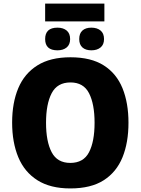

<svg xmlns="http://www.w3.org/2000/svg" viewBox="-20 -1046 789 1076"><path d="M700 -358Q700 -247 666.5 -164.5Q633 -82 561.5 -36Q490 10 374 10Q262 10 189.5 -36Q117 -82 82.5 -165Q48 -248 48 -359Q48 -470 82.5 -552Q117 -634 189.5 -679.5Q262 -725 375 -725Q490 -725 561.5 -679.5Q633 -634 666.5 -551.5Q700 -469 700 -358ZM238 -358Q238 -253 269.5 -193Q301 -133 374 -133Q448 -133 479 -193Q510 -253 510 -358Q510 -463 479 -523.5Q448 -584 375 -584Q301 -584 269.5 -523.5Q238 -463 238 -358ZM565 -1026V-926H233V-1026ZM302 -891Q334 -891 353.5 -875Q373 -859 373 -827Q373 -796 353.5 -780Q334 -764 302 -764Q233 -764 233 -827Q233 -891 302 -891ZM492 -891Q524 -891 543.5 -875Q563 -859 563 -827Q563 -796 543.5 -780Q524 -764 492 -764Q460 -764 442 -780Q424 -796 424 -827Q424 -859 442 -875Q460 -891 492 -891Z"/></svg>

Font: Noto Sans Disp ExtBd
Style: Regular
Weight: 800
Designer: Monotype Design Team
Foundry: Monotype Imaging Inc.
Version: Version 2.000;GOOG;noto-source:20170915:90ef993387c0; ttfaut